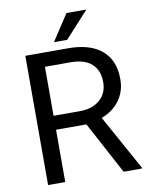

<svg xmlns="http://www.w3.org/2000/svg" viewBox="-97 -970 809 1040"><g transform="rotate(-10 308.0 -450.0)"><path d="M343.3 -287.6H176.3V0H82V-710.9H317.4Q437.5 -710.9 502.2 -656.2Q566.9 -601.6 566.9 -497.1Q566.9 -430.7 531 -381.3Q495.1 -332 431.2 -307.6L598.1 -5.9V0H497.6ZM176.3 -364.3H320.3Q390.1 -364.3 431.4 -400.4Q472.7 -436.5 472.7 -497.1Q472.7 -563 433.3 -598.1Q394 -633.3 319.8 -633.8H176.3ZM341.8 -900.4H451.2L320.3 -756.8H247.6Z"/></g></svg>

Font: Noboto
Style: Regular
Weight: 400
Designer: Google
Version: Version 2.001101; 2014